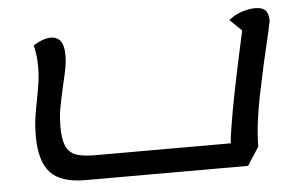

<svg xmlns="http://www.w3.org/2000/svg" viewBox="-44 -593 1057 681"><g transform="rotate(-5 484.5 -252.5)"><path d="M934 -480 925 -439Q897 -322 876 -218Q855 -114 855 -40L813 25H233Q147 25 109.5 -15.5Q72 -56 72 -147Q72 -180 76 -208.5Q80 -237 88 -277Q95 -313 98.5 -338Q102 -363 102 -391Q102 -429 93 -467Q128 -489 155 -489Q202 -489 202 -423Q202 -401 198 -379Q194 -357 184 -316Q172 -263 167 -234Q162 -205 162 -170Q162 -123 174 -99.5Q186 -76 210 -68Q234 -60 275 -60H759Q759 -80 776 -175Q793 -270 834 -455L792 -496Q811 -512 837 -521Q863 -530 887 -530Q912 -530 923 -518.5Q934 -507 934 -480Z"/></g></svg>

Font: Lemonada Light
Style: Regular
Weight: 300
Designer: Mohamed Gaber (Arabic) Eduardo Tunni (Latin)
Foundry: Kief Type Foundry
Version: Version 3.006